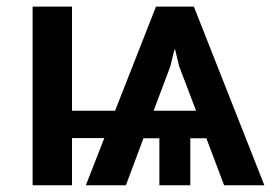

<svg xmlns="http://www.w3.org/2000/svg" viewBox="-20 -548 818 568"><path d="M560 -220.5 510 -352 498 -401.5H496L484 -352L434.5 -220.5ZM762 0H643L590.5 -139H543V0H451.5V-139H404.5L352.5 0H234L288.5 -139.5H193V0H76.5V-528.5H193V-220.5H320.5L441.5 -528.5H553.5Z"/></svg>

Font: Roberto Sans Medium
Style: Regular
Weight: 500
Designer: Google (font) & Cristiano Sobral (main changes)
Version: Version 1.000;October 12, 2021;FontCreator 14.0.0.2814 64-bi